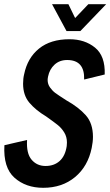

<svg xmlns="http://www.w3.org/2000/svg" viewBox="-22 -886 526 915"><path d="M-1 -194 107 -219Q103 -155 128.5 -125Q154 -95 195 -95Q236 -95 262.5 -119Q289 -143 296 -190Q297 -196 297 -207Q297 -234 284 -255Q271 -276 253.5 -290Q236 -304 198 -331Q148 -361 118 -396.5Q88 -432 88 -487Q88 -512 93 -532Q109 -610 164 -654.5Q219 -699 309 -699Q382 -699 431 -659Q480 -619 477 -531L379 -507Q382 -600 298 -600Q262 -600 238 -578Q214 -556 207 -521Q205 -511 205 -505Q205 -485 216.5 -469Q228 -453 241.5 -443Q255 -433 294 -408Q353 -375 387 -336.5Q421 -298 421 -234Q421 -210 415 -181Q397 -93 335.5 -42Q274 9 184 9Q101 9 47 -39Q-7 -87 -1 -194ZM226 -866H304L336 -800L399 -866H484L361 -738H295Z"/></svg>

Font: Decalotype SemiBold Italic
Style: Regular
Weight: 600
Italic angle: -12°
Designer: Alfredo Marco Pradil
Foundry: Alfredo Marco Pradil
Version: Version 1.0